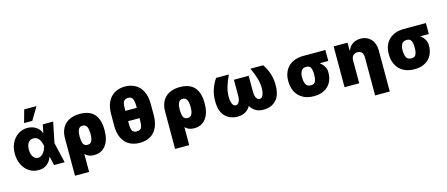

<svg xmlns="http://www.w3.org/2000/svg" viewBox="-57 -1534 5777 2479"><g transform="rotate(-15 2831.0 -294.5)"><path d="M32.7 -272.7Q32.7 -355.5 65.7 -419.4Q81.3 -449.6 102.8 -474.1Q124.3 -498.6 150.9 -516Q177.6 -533.4 208.6 -543Q239.7 -552.6 274.1 -552.6Q303.6 -552.6 331.3 -545.5Q359 -538.4 382.8 -524Q406.6 -509.6 425.1 -488.5Q443.5 -467.3 454.5 -438.9H458.5L480.1 -545.5H619.3L562.9 -272.7L626.4 0H484.4L459.2 -115.1H454.5Q436.4 -62.5 392 -25.6Q366.8 -4.6 336.6 3.4Q306.5 11.4 274.1 11.4Q205.3 11.4 150.6 -25.2Q123.6 -43.3 101.7 -68.5Q79.9 -93.8 64.6 -125.2Q49.4 -156.6 41 -193.7Q32.7 -230.8 32.7 -272.7ZM246.4 -180.4Q271.7 -143.5 311.1 -143.5Q332.4 -143.5 350.5 -154.3Q368.6 -165.1 383 -182.9Q397.4 -200.6 408 -223.7Q418.7 -246.8 424.7 -271.3L425.1 -272.7L424.7 -274.1Q419 -296.5 411.8 -319.2Q404.5 -342 392.2 -360.4Q380 -378.9 361.5 -390.4Q343 -402 315.3 -402Q288.7 -402 270.6 -390.8Q252.5 -379.6 241.7 -361.5Q230.8 -343.4 226.2 -320.8Q221.6 -298.3 221.6 -275.6Q221.6 -217 246.4 -180.4ZM251.4 -623.6 298.3 -794H463.1L360.8 -623.6Z M710.2 203.1V-294Q710.2 -356.9 728.5 -405.2Q746.8 -453.5 781.1 -486.2Q815.3 -518.8 864.7 -535.7Q914.1 -552.6 975.9 -552.6Q1013.5 -552.6 1044.9 -546.5Q1076.3 -540.5 1101.6 -529.3Q1126.8 -518.1 1146.3 -502.3Q1165.8 -486.5 1179.7 -466.6Q1193.9 -446.7 1203.8 -424.2Q1213.8 -401.6 1219.8 -377.3Q1225.9 -353 1228.7 -327.4Q1231.5 -301.8 1231.5 -275.6V-265.6Q1232.2 -138.8 1176.1 -64.6Q1120.4 9.9 1019.9 9.9Q980.1 9.9 950.3 -2.3Q920.5 -14.6 899.1 -38V203.1ZM899.1 -269.9Q899.5 -253.6 900.6 -238.1Q901.6 -222.7 904.1 -207.7Q906.2 -192.8 910.9 -180.4Q915.5 -168 923.5 -159.3Q931.5 -150.6 942.8 -145.6Q954.2 -140.6 970.2 -140.6Q1003.9 -140.6 1019.5 -160.5Q1027.3 -170.5 1032.1 -182.9Q1036.9 -195.3 1039.6 -209.2Q1042.3 -223 1043.1 -237.4Q1044 -251.8 1044 -265.6V-275.6Q1044 -290.5 1042.4 -304.7Q1040.8 -318.9 1038 -333.8Q1032.7 -361.5 1016.2 -378.9Q999.6 -396.3 968.8 -396.3Q952.8 -396.3 941.2 -390.3Q929.7 -384.2 922.1 -374.1Q914.4 -364 909.8 -351Q905.2 -338.1 902.9 -324Q900.6 -310 899.9 -296Q899.1 -282 899.1 -269.9Z M1366.5 -289.8V-440.3Q1366.1 -516 1385.5 -572.8Q1404.8 -629.6 1440 -667.4Q1475.1 -705.3 1523.8 -724.1Q1572.4 -742.9 1630.7 -742.9Q1706.7 -742.9 1766.7 -709.5Q1796.2 -693.2 1820 -668Q1843.8 -642.8 1860.4 -609Q1877.1 -575.3 1886 -533.2Q1894.9 -491.1 1894.9 -440.3V-289.8Q1894.5 -213.1 1875 -156.6Q1855.5 -100.1 1820.8 -63.2Q1786.2 -26.3 1738.1 -8.2Q1690 9.9 1632.1 9.9Q1573.5 9.9 1524.5 -8.2Q1475.5 -26.3 1440.3 -63.2Q1405.2 -100.1 1385.7 -156.6Q1366.1 -213.1 1366.5 -289.8ZM1572.1 -169.4Q1589.1 -143.5 1632.1 -143.5Q1655.5 -143.5 1671.9 -152Q1680.4 -156.2 1687 -164.8Q1693.5 -173.3 1698 -187.1Q1702.4 -201 1704.9 -221.1Q1707.4 -241.1 1707.4 -268.5V-299.7H1555.4V-268.5Q1555 -195.7 1572.1 -169.4ZM1555.4 -465.9V-437.5H1707.4V-465.9Q1707 -504.3 1701.7 -528.6Q1696.4 -552.9 1686.4 -566.8Q1676.5 -580.6 1662.5 -585.8Q1648.4 -590.9 1630.7 -590.9Q1589.8 -590.9 1572.1 -563.2Q1554.7 -536.2 1555.4 -465.9Z M2048.3 203.1V-294Q2048.3 -356.9 2066.6 -405.2Q2084.9 -453.5 2119.1 -486.2Q2153.4 -518.8 2202.8 -535.7Q2252.1 -552.6 2313.9 -552.6Q2351.6 -552.6 2383 -546.5Q2414.4 -540.5 2439.6 -529.3Q2464.8 -518.1 2484.4 -502.3Q2503.9 -486.5 2517.8 -466.6Q2532 -446.7 2541.9 -424.2Q2551.8 -401.6 2557.9 -377.3Q2563.9 -353 2566.8 -327.4Q2569.6 -301.8 2569.6 -275.6V-265.6Q2570.3 -138.8 2514.2 -64.6Q2458.5 9.9 2358 9.9Q2318.2 9.9 2288.4 -2.3Q2258.5 -14.6 2237.2 -38V203.1ZM2237.2 -269.9Q2237.6 -253.6 2238.6 -238.1Q2239.7 -222.7 2242.2 -207.7Q2244.3 -192.8 2248.9 -180.4Q2253.6 -168 2261.5 -159.3Q2269.5 -150.6 2280.9 -145.6Q2292.3 -140.6 2308.2 -140.6Q2342 -140.6 2357.6 -160.5Q2365.4 -170.5 2370.2 -182.9Q2375 -195.3 2377.7 -209.2Q2380.3 -223 2381.2 -237.4Q2382.1 -251.8 2382.1 -265.6V-275.6Q2382.1 -290.5 2380.5 -304.7Q2378.9 -318.9 2376.1 -333.8Q2370.7 -361.5 2354.2 -378.9Q2337.7 -396.3 2306.8 -396.3Q2290.8 -396.3 2279.3 -390.3Q2267.8 -384.2 2260.1 -374.1Q2252.5 -364 2247.9 -351Q2243.3 -338.1 2240.9 -324Q2238.6 -310 2237.9 -296Q2237.2 -282 2237.2 -269.9Z M2707.4 -266.3Q2708.1 -344.8 2731.5 -415Q2755 -485.1 2796.9 -545.5H2967.3Q2930.8 -468.4 2910.7 -400.6Q2890.6 -332.7 2890.6 -272Q2890.6 -241.8 2894.5 -217Q2898.4 -192.1 2906.1 -174.5Q2913.7 -157 2925.4 -147.4Q2937.1 -137.8 2952.4 -137.8Q2979 -137.8 2995.9 -166.7Q3012.8 -195.7 3012.8 -250V-463.1H3210.2V-250Q3210.2 -195.7 3227.1 -166.7Q3244 -137.8 3270.6 -137.8Q3286.2 -137.8 3297.8 -147.4Q3309.3 -157 3316.9 -174.5Q3324.6 -192.1 3328.5 -217Q3332.4 -241.8 3332.4 -272Q3332.4 -332.7 3312.3 -400.6Q3292.3 -468.4 3255.7 -545.5H3426.1Q3468 -485.1 3491.5 -415Q3514.9 -344.8 3515.6 -266.3Q3517.4 -123.6 3453.5 -57.2Q3389.2 9.9 3284.1 9.9Q3222.7 9.9 3179.9 -15.8Q3137.1 -41.5 3111.5 -87Q3085.9 -41.5 3043.1 -15.8Q3000.4 9.9 2938.9 9.9Q2834.9 9.9 2769.9 -57.2Q2705.6 -123.2 2707.4 -266.3Z M3686.1 -258.5V-269.9Q3686.4 -330.6 3706 -378.6Q3725.5 -426.5 3760.8 -459.7Q3796.2 -492.9 3846.2 -510.7Q3896.3 -528.4 3957.4 -528.4H4252.8V-382.1H4139.6Q4154.5 -370 4168.3 -355.3Q4182.2 -340.6 4192.8 -323.5Q4203.5 -306.5 4209.7 -287.6Q4215.9 -268.8 4215.9 -248.6V-238.6Q4216.3 -183.2 4199.2 -137.6Q4182.2 -92 4149.3 -59.1Q4116.5 -26.3 4068.5 -8.2Q4020.6 9.9 3958.8 9.9Q3870.4 9.9 3809.7 -25.2Q3748.6 -60.7 3717.5 -121.1Q3686.4 -181.5 3686.1 -258.5ZM3870.7 -269.9V-258.5Q3871.4 -205.6 3888.5 -171.5Q3906.2 -136.4 3958.8 -136.4Q4003.2 -136.4 4017.4 -171.5Q4032 -206.3 4031.2 -258.5V-269.9Q4032 -315 4017 -349.1Q4002.8 -382.1 3957.4 -382.1Q3907.7 -382.1 3889.6 -349.1Q3871.1 -315.7 3870.7 -269.9Z M4367.9 -545.5H4554V-441.8H4559.7Q4569.2 -469.5 4585.9 -490.2Q4602.6 -511 4624.6 -524.9Q4646.7 -538.7 4672.8 -545.6Q4698.9 -552.6 4727.3 -552.6Q4771 -552.6 4806.1 -537.3Q4841.3 -522 4866.1 -494.9Q4891 -467.7 4904.3 -430.2Q4917.6 -392.8 4917.6 -348V204.5H4721.6V-306.8Q4721.6 -347.7 4701.3 -370.6Q4681.1 -393.5 4643.5 -393.5Q4625.4 -393.5 4610.6 -387.6Q4595.9 -381.7 4585.6 -370.6Q4575.3 -359.4 4569.6 -343.2Q4563.9 -327.1 4563.9 -306.8V0H4367.9Z M5029.8 -258.5V-269.9Q5030.2 -330.6 5049.7 -378.6Q5069.2 -426.5 5104.6 -459.7Q5139.9 -492.9 5190 -510.7Q5240.1 -528.4 5301.1 -528.4H5596.6V-382.1H5483.3Q5498.2 -370 5512.1 -355.3Q5525.9 -340.6 5536.6 -323.5Q5547.2 -306.5 5553.4 -287.6Q5559.7 -268.8 5559.7 -248.6V-238.6Q5560 -183.2 5543 -137.6Q5525.9 -92 5493.1 -59.1Q5460.2 -26.3 5412.3 -8.2Q5364.3 9.9 5302.6 9.9Q5214.1 9.9 5153.4 -25.2Q5092.3 -60.7 5061.3 -121.1Q5030.2 -181.5 5029.8 -258.5ZM5214.5 -269.9V-258.5Q5215.2 -205.6 5232.2 -171.5Q5250 -136.4 5302.6 -136.4Q5346.9 -136.4 5361.2 -171.5Q5375.7 -206.3 5375 -258.5V-269.9Q5375.7 -315 5360.8 -349.1Q5346.6 -382.1 5301.1 -382.1Q5251.4 -382.1 5233.3 -349.1Q5214.8 -315.7 5214.5 -269.9Z"/></g></svg>

Font: Inter P Black
Style: Regular
Weight: 900
Designer: Rasmus Andersson
Foundry: rsms
Version: Version 3.018;git-588b23468